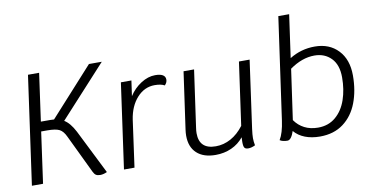

<svg xmlns="http://www.w3.org/2000/svg" viewBox="-76 -1002 2382 1222"><g transform="rotate(-10 1115.0 -390.5)"><path d="M385 -289 528 -3Q504 8 484 8Q466 8 456 1.5Q446 -5 438 -22L320 -268Q303 -305 279 -317.5Q255 -330 200 -330H161L115 0H43L141 -700H213L170 -392H229Q247 -392 255 -391L535 -700H618L317 -371Q354 -349 385 -289Z M1003 -517Q1003 -498 987 -482Q964 -495 923 -495Q857 -495 809 -442Q761 -389 748 -303L706 0H638L715 -550H783L769 -451Q799 -498 845 -527.5Q891 -557 937 -557Q1003 -557 1003 -517Z M1486 -113Q1481 -76 1481 -54Q1481 -32 1486 -7Q1462 5 1441 5Q1423 5 1416.5 -4.5Q1410 -14 1410 -41Q1410 -60 1411 -72Q1379 -32 1332 -11Q1285 10 1230 10Q1151 10 1108 -30Q1065 -70 1065 -143Q1065 -161 1068 -182L1120 -550H1188L1136 -182Q1133 -163 1133 -147Q1133 -44 1240 -44Q1291 -44 1337.5 -69.5Q1384 -95 1421 -144L1478 -550H1547Z M2177 -337Q2177 -239 2147 -160.5Q2117 -82 2055.5 -36Q1994 10 1904 10Q1850 10 1807.5 -6.5Q1765 -23 1738 -55Q1730 -30 1719 -15Q1708 0 1695 0Q1664 0 1646 -12Q1671 -53 1682 -132L1775 -791H1845L1806 -514Q1880 -560 1969 -560Q2063 -560 2120 -500Q2177 -440 2177 -337ZM2107 -337Q2107 -418 2065 -461Q2023 -504 1957 -504Q1877 -504 1797 -447L1751 -123Q1776 -87 1814 -67.5Q1852 -48 1902 -48Q1969 -48 2015.5 -87.5Q2062 -127 2084.5 -192.5Q2107 -258 2107 -337Z"/></g></svg>

Font: Krub
Style: Italic
Weight: 400
Italic angle: -8°
Designer: Ekaluck Peanpanawate
Foundry: Cadson Demak Co.,Ltd.
Version: Version 1.000; ttfautohint (v1.6)